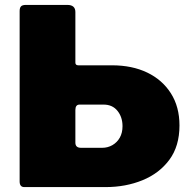

<svg xmlns="http://www.w3.org/2000/svg" viewBox="-20 -762 779 782"><path d="M711 -251Q711 -167 670 -111.5Q629 -56 560.5 -28Q492 0 410 0H79Q60 0 60 -23V-717Q60 -730 65.5 -736Q71 -742 86 -742H254Q287 -742 287 -713V-507Q287 -496 299 -496H436Q518 -496 579.5 -466.5Q641 -437 676 -382Q711 -327 711 -251ZM479 -248Q479 -285 458.5 -310.5Q438 -336 402 -336H304Q287 -336 287 -314V-181Q287 -160 310 -160H396Q419 -160 438 -171Q457 -182 468 -201.5Q479 -221 479 -248Z"/></svg>

Font: Libre Franklin Black
Style: Regular
Weight: 900
Designer: Pablo Impallari, Rodrigo Fuenzalida, Nhung Nguyen
Foundry: Impallari Type
Version: Version 3.000